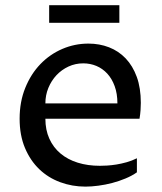

<svg xmlns="http://www.w3.org/2000/svg" viewBox="-20 -691 607 721"><path d="M494.1 -43.9Q475.6 -30.8 451.4 -20.8Q427.2 -10.7 401.4 -3.9Q375.5 2.9 349.4 6.3Q323.2 9.8 300.8 9.8Q251 9.8 206.1 -6.8Q161.1 -23.4 127.4 -55.7Q93.8 -87.9 73.7 -135.5Q53.7 -183.1 53.7 -245.1Q53.7 -309.1 75 -361.3Q96.2 -413.6 131.8 -450.4Q167.5 -487.3 214.1 -507.3Q260.7 -527.3 312 -527.3Q353.5 -527.3 389.4 -513.4Q425.3 -499.5 451.9 -471.7Q478.5 -443.8 493.7 -402.1Q508.8 -360.4 508.8 -304.7Q508.8 -293.5 507.8 -277.8Q506.8 -262.2 503.9 -245.1H150.4Q150.4 -203.1 165.3 -170.2Q180.2 -137.2 207.3 -114.5Q234.4 -91.8 272 -80.1Q309.6 -68.4 355 -68.4Q366.2 -68.4 382.3 -69.3Q398.4 -70.3 417 -73.2Q435.5 -76.2 455.6 -81.8Q475.6 -87.4 494.1 -96.7ZM420.9 -302.7Q420.9 -339.4 410.6 -367.4Q400.4 -395.5 382.8 -414.6Q365.2 -433.6 342 -443.4Q318.8 -453.1 292.5 -453.1Q263.2 -453.1 237.3 -441.2Q211.4 -429.2 192.1 -408.7Q172.9 -388.2 161.6 -360.8Q150.4 -333.5 150.4 -302.7ZM164.6 -671.4H428.2V-605.5H164.6Z"/></svg>

Font: Proza Libre
Style: Regular
Weight: 400
Designer: Jasper de Waard
Foundry: Jasper de Waard
Version: Version 1.000; ttfautohint (v1.4.1.8-43bc)